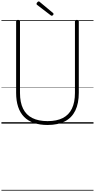

<svg xmlns="http://www.w3.org/2000/svg" viewBox="-20 -1732 1330 2690"><path d="M647 19Q538 19 455.5 -9.5Q373 -38 317.5 -94.5Q262 -151 234 -235.5Q206 -320 206 -432V-1434Q206 -1444 212 -1448.5Q218 -1453 232 -1453Q247 -1453 253.5 -1448.5Q260 -1444 260 -1434V-430Q260 -298 303 -210Q346 -122 432.5 -78.5Q519 -35 647 -35Q775 -35 860 -78.5Q945 -122 987.5 -210Q1030 -298 1030 -430V-1434Q1030 -1444 1036.5 -1448.5Q1043 -1453 1056 -1453Q1084 -1453 1084 -1434V-432Q1084 -283 1035 -182.5Q986 -82 888.5 -31.5Q791 19 647 19ZM704 -1511Q701 -1511 698 -1513.5Q695 -1516 690 -1518L500 -1663Q494 -1668 493 -1671Q492 -1674 492 -1678Q492 -1685 497 -1693Q502 -1701 509 -1706.5Q516 -1712 523 -1712Q529 -1712 532 -1709.5Q535 -1707 539 -1703L724 -1549Q728 -1545 729 -1541.5Q730 -1538 730 -1535Q730 -1528 721.5 -1519.5Q713 -1511 704 -1511ZM0 928H1290V938H0ZM0 -20H1290V0H0ZM0 -505H1290V-500H0ZM0 -1448H1290V-1438H0Z"/></svg>

Font: Playwrite ID Guides
Style: Regular
Weight: 400
Designer: Veronika Burian, José Scaglione
Foundry: TypeTogether
Version: Version 1.003